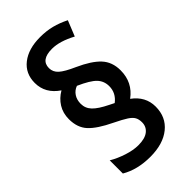

<svg xmlns="http://www.w3.org/2000/svg" viewBox="-235 -832 898 898"><g transform="rotate(-45 214.5 -382.5)"><path d="M119 -516Q55 -559 55 -629Q55 -691 101 -727Q147 -763 224 -763Q266 -763 301 -754Q336 -745 372 -727L341 -650Q276 -685 225 -685Q151 -685 151 -631Q151 -605 171.5 -586.5Q192 -568 244 -545Q315 -513 348 -477.5Q381 -442 381 -387Q381 -307 318 -261Q377 -218 377 -151Q377 -82 327.5 -42Q278 -2 193 -2Q108 -2 47 -38V-125Q79 -106 119 -93Q159 -80 192 -80Q236 -80 258 -97.5Q280 -115 280 -144Q280 -164 272.5 -177.5Q265 -191 245 -204Q225 -217 184 -237Q111 -272 79.5 -306Q48 -340 48 -396Q48 -436 67 -466.5Q86 -497 119 -516ZM229 -310 253 -298Q291 -327 291 -372Q291 -406 268.5 -429.5Q246 -453 185 -480Q163 -472 150.5 -453Q138 -434 138 -408Q138 -378 159 -356Q180 -334 229 -310Z"/></g></svg>

Font: Noto Sans Display Medium Narrow
Style: Regular
Weight: 500
Width: 4
Designer: Monotype Design team
Foundry: Monotype Imaging Inc.
Version: Version 1.000